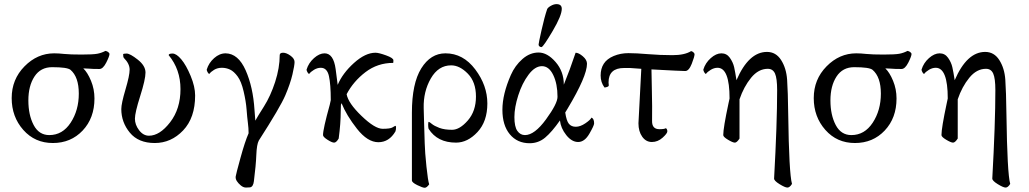

<svg xmlns="http://www.w3.org/2000/svg" viewBox="-20 -679 4939 922"><path d="M230.5 -356.4Q174.8 -356.4 145.5 -311.5Q116.2 -266.6 116.2 -196.8Q116.2 -127 141.6 -78.6Q167 -30.3 216.8 -30.3Q280.3 -30.3 319.3 -89.8Q358.4 -149.4 358.4 -229.5Q358.4 -309.6 318.4 -343.8Q302.7 -356.4 230.5 -356.4ZM240.2 -422.9Q261.7 -422.9 289.1 -419.9Q316.4 -417 371.6 -417Q426.8 -417 447.3 -420.9Q467.8 -424.8 486.3 -434.6Q501 -431.6 505.9 -420.9Q505.9 -409.2 490.2 -378.4Q474.6 -347.7 457.5 -347.7Q440.4 -347.7 428.2 -348.1Q416 -348.6 402.8 -349.6Q389.6 -350.6 379.9 -350.6Q400.4 -331.1 417 -291Q433.6 -251 433.6 -206.1Q433.6 -112.3 377 -52.2Q320.3 7.8 233.9 7.8Q147.5 7.8 91.8 -55.2Q36.1 -118.2 36.1 -208Q36.1 -297.9 97.7 -360.4Q159.2 -422.9 240.2 -422.9Z M695.3 -27.3Q747.1 -27.3 796.9 -91.8Q846.7 -156.2 846.7 -251Q846.7 -345.7 790 -414.1Q790 -421.9 808.6 -421.9Q827.1 -421.9 850.6 -394Q874 -366.2 895.5 -314.5Q917 -262.7 917 -220.7Q917 -113.3 859.4 -52.7Q801.8 7.8 723.1 7.8Q644.5 7.8 603.5 -42Q562.5 -91.8 562.5 -155.3Q562.5 -181.6 582.5 -249Q602.5 -316.4 602.5 -344.7Q602.5 -373 575.2 -400.4Q571.3 -404.3 571.3 -418Q571.3 -421.9 587.9 -421.9Q604.5 -421.9 641.6 -392.6Q678.7 -363.3 678.7 -330.6Q678.7 -297.9 653.3 -217.8Q627.9 -137.7 627.9 -108.9Q627.9 -80.1 647.9 -53.7Q668 -27.3 695.3 -27.3Z M1173.8 -39.1Q1173.8 -63.5 1170.4 -88.9Q1167 -114.3 1164.1 -153.3Q1161.1 -192.4 1149.9 -240.2Q1138.7 -288.1 1121.1 -312Q1103.5 -335.9 1085 -344.7Q1066.4 -353.5 1045.4 -353.5Q1024.4 -353.5 1008.3 -343.8Q992.2 -334 985.4 -324.2Q981.4 -324.2 977.1 -332Q972.7 -339.8 972.7 -344.7Q982.4 -377 1008.3 -399.9Q1034.2 -422.9 1063.5 -422.9Q1124 -421.9 1159.7 -341.3Q1195.3 -260.7 1202.1 -151.4Q1206.1 -100.6 1206.1 -99.6Q1214.8 -116.2 1247.1 -167Q1279.3 -217.8 1301.3 -285.6Q1323.2 -353.5 1323.2 -414.1Q1323.2 -425.8 1339.4 -425.8Q1355.5 -425.8 1375 -411.6Q1394.5 -397.5 1394.5 -381.3Q1394.5 -365.2 1384.3 -321.3Q1374 -277.3 1350.1 -221.2Q1326.2 -165 1222.7 -3.9Q1212.9 14.6 1210.9 64.5Q1209 114.3 1199.2 191.4Q1195.8 218.3 1180.7 220.7Q1174.8 221.7 1161.6 221.7Q1148.4 221.7 1136.2 211.4Q1124 201.2 1117.2 190.4Q1110.4 179.7 1111.8 168.5Q1113.3 157.2 1134.8 79.1Q1156.2 1 1173.8 -39.1Z M1531.2 -30.3Q1531.2 -59.6 1563.5 -175.8L1568.4 -198.2Q1568.4 -273.4 1559.6 -313.5Q1550.8 -353.5 1520.5 -353.5Q1503.9 -353.5 1487.8 -343.8Q1471.7 -334 1464.8 -324.2Q1460.9 -324.2 1456.5 -332Q1452.1 -339.8 1452.1 -344.7Q1461.9 -377 1487.8 -399.9Q1513.7 -422.9 1538.6 -422.9Q1581.5 -422.9 1591.8 -347.2Q1599.1 -292.5 1601.6 -271.5Q1625 -327.1 1679.7 -376.5Q1734.4 -425.8 1783.2 -425.8Q1798.8 -425.8 1834 -413.1Q1869.1 -400.4 1869.1 -389.6Q1869.1 -378.9 1868.2 -377Q1793 -377 1734.9 -332.5Q1676.8 -288.1 1644.5 -226.6Q1652.3 -183.6 1716.3 -122.1Q1780.3 -60.5 1817.4 -60.5Q1854.5 -60.5 1865.2 -67.4Q1876 -74.2 1878.9 -74.7Q1881.8 -75.2 1881.8 -65.9Q1881.8 -56.6 1878.9 -47.9Q1848.6 3.9 1796.9 3.9Q1745.1 3.9 1694.3 -60.5Q1643.6 -125 1620.1 -183.6Q1617.2 -177.7 1617.2 -175.8L1616.2 -144.5Q1616.2 -86.9 1606.4 -13.7Q1594.7 5.9 1584.5 5.9Q1574.2 5.9 1552.7 -7.8Q1531.2 -21.5 1531.2 -30.3Z M2169.9 5.9Q2080.1 5.9 2038.1 -60.5Q2036.1 -67.4 2036.1 -80.6Q2036.1 -93.8 2039.1 -93.8Q2042 -93.8 2053.7 -84Q2065.4 -74.2 2089.8 -64.9Q2114.3 -55.7 2150.9 -55.7Q2187.5 -55.7 2226.6 -100.6Q2265.6 -145.5 2265.6 -215.3Q2265.6 -285.2 2226.6 -325.2Q2187.5 -365.2 2146.5 -365.2Q2085 -365.2 2048.8 -302.2Q2012.7 -239.3 2014.6 -160.2Q2014.6 -141.6 2016.6 -86.9Q2018.6 -32.2 2019.5 9.3Q2020.5 50.8 2027.8 120.6Q2035.2 190.4 2041 206.1Q2029.3 222.7 2019.5 222.7Q2009.8 222.7 1983.9 210Q1958 197.3 1958 187.5V-137.7Q1958 -278.3 2002.9 -350.6Q2047.9 -422.9 2119.1 -422.9Q2204.1 -422.9 2262.2 -345.7Q2320.3 -268.6 2320.3 -182.1Q2320.3 -95.7 2272.9 -44.9Q2225.6 5.9 2169.9 5.9Z M2652.3 -659.2Q2677.7 -659.2 2677.7 -636.7Q2677.7 -604.5 2634.3 -530.8Q2590.8 -457 2581.1 -453.1H2578.1Q2575.2 -453.1 2570.8 -456.1Q2566.4 -459 2566.4 -465.3Q2566.4 -471.7 2580.6 -534.7Q2594.7 -597.7 2607.4 -634.8Q2610.4 -642.6 2625 -650.9Q2639.6 -659.2 2652.3 -659.2ZM2501 -30.3Q2546.9 -30.3 2602.1 -106Q2657.2 -181.6 2657.2 -213.9Q2657.2 -276.4 2636.7 -318.8Q2616.2 -361.3 2582.5 -361.3Q2548.8 -361.3 2518.1 -320.3Q2487.3 -279.3 2468.8 -221.2Q2450.2 -163.1 2450.2 -116.7Q2450.2 -70.3 2464.4 -50.3Q2478.5 -30.3 2501 -30.3ZM2820.3 -114.3Q2833 -109.4 2833 -86.4Q2833 -76.2 2810.1 -36.6Q2787.1 2.9 2756.3 2.9Q2725.6 2.9 2699.2 -30.3Q2672.9 -63.5 2668.9 -100.6Q2629.9 -44.9 2597.7 -18.1Q2565.4 8.8 2523.4 8.8Q2463.9 8.8 2428.2 -34.2Q2392.6 -77.1 2392.6 -151.9Q2392.6 -226.6 2433.1 -318.8Q2453.1 -364.3 2488.8 -395.5Q2524.4 -426.8 2566.4 -426.8Q2608.4 -426.8 2647.9 -381.3Q2687.5 -335.9 2687.5 -272.5Q2715.8 -341.3 2744.1 -425.8Q2758.8 -425.8 2778.8 -408.7Q2798.8 -391.6 2798.8 -373Q2798.8 -313 2706.1 -158.2L2694.3 -138.7Q2700.2 -98.6 2711.9 -84.5Q2723.6 -70.3 2745.1 -70.3Q2766.6 -70.3 2791 -86.9Q2815.4 -103.5 2820.3 -114.3Z M2882.8 -258.8Q2864.3 -283.7 2864.3 -316.4Q2864.3 -349.6 2879.4 -373Q2894.5 -396.5 2927.2 -410.2Q2960 -423.8 2997.6 -423.8Q3035.2 -423.8 3092.8 -418.9Q3150.4 -414.1 3209 -414.1Q3267.6 -414.1 3298.8 -433.6Q3310.5 -430.7 3315.4 -419.9Q3315.4 -407.2 3301.8 -372.6Q3288.1 -337.9 3270.5 -337.9Q3252.9 -337.9 3108.4 -345.7Q3108.4 -310.5 3110.4 -240.2Q3112.3 -169.9 3111.3 -98.6Q3110.4 -58.6 3146.5 -58.6Q3170.9 -58.6 3177.7 -63.5Q3184.6 -58.6 3184.6 -48.3Q3184.6 -38.1 3161.6 -17.6Q3138.7 2.9 3110.4 2.9Q3082 2.9 3064 -22.5Q3045.9 -47.9 3045.9 -86.9L3059.6 -348.6L3004.9 -352.5H2977.1Q2902.3 -352.5 2902.3 -283.2Q2902.3 -276.4 2903.3 -270.5Q2904.3 -264.6 2896 -261.7Q2887.7 -258.8 2882.8 -258.8Z M3711.9 -246.1Q3711.9 -302.7 3701.7 -325.7Q3691.4 -348.6 3667 -348.6Q3622.1 -348.6 3586.9 -305.7Q3551.8 -262.7 3531.2 -202.1V-13.7Q3518.6 5.9 3508.8 5.9Q3499 5.9 3476.1 -7.8Q3453.1 -21.5 3453.1 -30.3Q3453.1 -64.5 3478.5 -183.6L3483.4 -206.1Q3483.4 -353.5 3425.8 -353.5Q3409.2 -353.5 3393.1 -343.8Q3377 -334 3370.1 -324.2Q3366.2 -324.2 3361.8 -332Q3357.4 -339.8 3357.4 -344.7Q3367.2 -377 3393.1 -399.9Q3418.9 -422.9 3444.3 -422.9Q3469.7 -422.9 3484.9 -401.4Q3500 -379.9 3505.4 -356.4Q3510.7 -333 3516.6 -293.9Q3575.2 -429.7 3663.1 -429.7Q3706.1 -429.7 3731 -390.6Q3755.9 -351.6 3759.8 -296.4Q3763.7 -241.2 3765.1 -129.4Q3769 153.8 3783.2 204.1Q3772.5 221.7 3761.2 221.7Q3750 221.7 3723.1 205.1Q3696.3 188.5 3697.3 177.7Q3711.9 -85.9 3711.9 -246.1Z M4082 -356.4Q4026.4 -356.4 3997.1 -311.5Q3967.8 -266.6 3967.8 -196.8Q3967.8 -127 3993.2 -78.6Q4018.6 -30.3 4068.4 -30.3Q4131.8 -30.3 4170.9 -89.8Q4210 -149.4 4210 -229.5Q4210 -309.6 4169.9 -343.8Q4154.3 -356.4 4082 -356.4ZM4091.8 -422.9Q4113.3 -422.9 4140.6 -419.9Q4168 -417 4223.1 -417Q4278.3 -417 4298.8 -420.9Q4319.3 -424.8 4337.9 -434.6Q4352.5 -431.6 4357.4 -420.9Q4357.4 -409.2 4341.8 -378.4Q4326.2 -347.7 4309.1 -347.7Q4292 -347.7 4279.8 -348.1Q4267.6 -348.6 4254.4 -349.6Q4241.2 -350.6 4231.4 -350.6Q4252 -331.1 4268.6 -291Q4285.2 -251 4285.2 -206.1Q4285.2 -112.3 4228.5 -52.2Q4171.9 7.8 4085.4 7.8Q3999 7.8 3943.4 -55.2Q3887.7 -118.2 3887.7 -208Q3887.7 -297.9 3949.2 -360.4Q4010.7 -422.9 4091.8 -422.9Z M4759.8 -246.1Q4759.8 -302.7 4749.5 -325.7Q4739.3 -348.6 4714.8 -348.6Q4669.9 -348.6 4634.8 -305.7Q4599.6 -262.7 4579.1 -202.1V-13.7Q4566.4 5.9 4556.6 5.9Q4546.9 5.9 4523.9 -7.8Q4501 -21.5 4501 -30.3Q4501 -64.5 4526.4 -183.6L4531.2 -206.1Q4531.2 -353.5 4473.6 -353.5Q4457 -353.5 4440.9 -343.8Q4424.8 -334 4418 -324.2Q4414.1 -324.2 4409.7 -332Q4405.3 -339.8 4405.3 -344.7Q4415 -377 4440.9 -399.9Q4466.8 -422.9 4492.2 -422.9Q4517.6 -422.9 4532.7 -401.4Q4547.9 -379.9 4553.2 -356.4Q4558.6 -333 4564.5 -293.9Q4623 -429.7 4710.9 -429.7Q4753.9 -429.7 4778.8 -390.6Q4803.7 -351.6 4807.6 -296.4Q4811.5 -241.2 4813 -129.4Q4816.9 153.8 4831.1 204.1Q4820.3 221.7 4809.1 221.7Q4797.9 221.7 4771 205.1Q4744.1 188.5 4745.1 177.7Q4759.8 -85.9 4759.8 -246.1Z"/></svg>

Font: CrimsonText-Roman
Style: Roman
Weight: 400
Version: Version 0.13